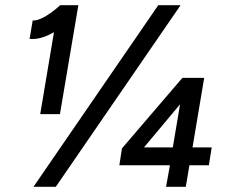

<svg xmlns="http://www.w3.org/2000/svg" viewBox="-20 -720 873 740"><path d="M135 -280 188 -596Q164 -582 140.5 -575Q117 -568 94 -570L106 -641Q120 -640 139.5 -649Q159 -658 178 -672Q197 -686 212 -700V-699V-700H282L211 -280ZM109 0 590 -700H676L195 0ZM620 0 635 -83H440L450 -148L683 -420H767L722 -152H796L785 -83H710L696 0ZM535 -152H646L674 -318Z"/></svg>

Font: Figtree Medium
Style: Italic
Weight: 500
Italic angle: -9.5°
Foundry: Erik Kennedy
Version: Version 2.001; ttfautohint (v1.8.4.7-5d5b);gftools[0.9.27]